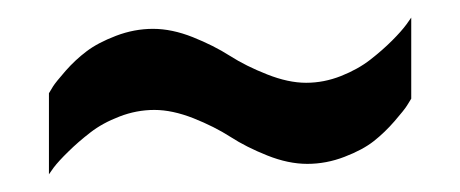

<svg xmlns="http://www.w3.org/2000/svg" viewBox="-20 -405 515 215"><path d="M435.3 -377.9 440.5 -385.3V-294.5Q438.7 -291.5 435.7 -286.7Q432.7 -281.9 421.8 -269.3Q410.9 -256.7 398.6 -247Q386.2 -237.2 365.8 -229.4Q345.4 -221.5 324.1 -221.5Q302.8 -221.5 279.3 -230.9Q255.9 -240.2 238.1 -251.7Q220.2 -263.2 196.6 -272.6Q172.9 -281.9 152.9 -281.9Q132.9 -281.9 113.8 -274.5Q94.7 -267.2 81 -256.5Q67.3 -245.9 56.5 -235.2Q45.6 -224.6 40 -217.2L34.8 -209.8V-300.6Q36.5 -303.6 39.5 -308.4Q42.6 -313.2 53.4 -325.6Q64.3 -338 76.9 -347.5Q89.5 -357.1 109.9 -364.9Q130.3 -372.7 151.4 -372.7Q172.5 -372.7 195.9 -363.4Q219.4 -354 237.4 -342.5Q255.4 -331 279.1 -321.7Q302.8 -312.3 322.8 -312.3Q342.7 -312.3 361.9 -319.9Q381 -327.5 394.7 -338.2Q408.3 -348.8 419 -359.5Q429.6 -370.1 435.3 -377.9Z"/></svg>

Font: Puralecka Narrow
Style: Regular
Weight: 400
Designer: Hector Gatti, Marcela Romero, Pablo Cosgaya and Nicolas Silva
Version: Version 1.004;PS 001.004;hotconv 1.0.70;makeotf.lib2.5.58329